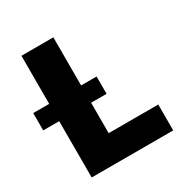

<svg xmlns="http://www.w3.org/2000/svg" viewBox="-209 -837 927 966"><g transform="rotate(-30 254.5 -353.5)"><path d="M47.9 0H521.5V-150.4H233.4V-327.1H323.2V-427.7H233.4V-707H47.9V-427.7H-44.9V-327.1H47.9Z"/></g></svg>

Font: Pretendard Black
Style: Regular
Weight: 900
Designer: Base glyphs from Inter by Rasmus Andersson; Hangeul glyphs from Noto Sans CJK(Source Han Sans) by Jang Soo-young and Kan
Foundry: Kil Hyung-jin
Version: Version 1.309;Glyphs 3.2 (3225)